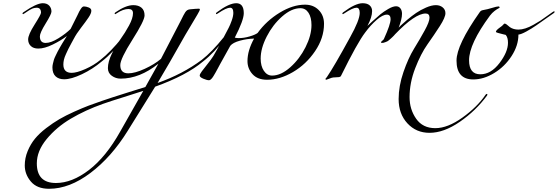

<svg xmlns="http://www.w3.org/2000/svg" viewBox="-20 -480 3469 1194"><path d="M419 -300 462 -386Q469 -401 472.5 -408Q476 -415 482 -424Q488 -433 492.5 -436.5Q497 -440 502 -440Q515 -440 531.5 -433.5Q548 -427 548 -413Q548 -397 530.5 -371Q513 -345 484 -307.5Q455 -270 439 -239Q438 -237 424 -211.5Q410 -186 405 -175.5Q400 -165 390.5 -144.5Q381 -124 377.5 -108.5Q374 -93 374 -79Q374 -27 426 -27Q457 -27 510.5 -50.5Q564 -74 605 -108Q667 -156 741 -248Q745 -254 749 -254Q753 -254 753 -250Q753 -248 751 -244Q683 -152 613 -98Q556 -50 489.5 -18.5Q423 13 379 13Q345 13 325.5 -5.5Q306 -24 306 -61Q306 -71 309 -84Q312 -97 315 -107.5Q318 -118 326 -134Q334 -150 338.5 -159.5Q343 -169 353.5 -186.5Q364 -204 367.5 -210.5Q371 -217 383 -235.5Q395 -254 396 -256Q359 -228 308 -203Q257 -178 218 -178Q188 -178 171.5 -194Q155 -210 155 -235Q155 -264 195 -327Q235 -390 235 -401Q235 -432 208 -432Q201 -432 194 -430.5Q187 -429 182 -427Q177 -425 169 -420.5Q161 -416 158 -414Q155 -412 146 -406Q137 -400 134 -398Q125 -392 124 -392Q120 -392 120 -396Q120 -400 126 -404Q207 -460 246 -460Q272 -460 286 -445Q300 -430 300 -408Q300 -392 264 -334Q228 -276 228 -254Q228 -213 264 -213Q297 -213 343.5 -242Q390 -271 419 -300Z M871 85Q836 97 749 124Q662 151 620 166Q510 205 420.5 258Q331 311 270 385Q209 459 209 536Q209 658 328 658Q428 658 533.5 577Q639 496 727 339Q807 199 871 85ZM1243 -98Q1140 -11 945 59L774 334Q673 497 542.5 595.5Q412 694 285 694Q210 694 172 649Q134 604 134 549Q134 503 152 459.5Q170 416 197.5 382.5Q225 349 267.5 316.5Q310 284 349.5 261Q389 238 441.5 214.5Q494 191 531 177Q568 163 615 147Q673 127 772 96Q871 65 884 61L965 -84Q849 9 730 9Q700 9 675.5 -8.5Q651 -26 651 -56Q651 -96 675.5 -146Q700 -196 729 -236Q758 -276 782.5 -321.5Q807 -367 807 -398Q807 -424 779 -424Q746 -424 707 -398Q698 -392 697 -392Q693 -392 693 -396Q693 -400 699 -404Q763 -448 809 -448Q841 -448 860 -432Q879 -416 879 -384Q879 -352 803.5 -233Q728 -114 728 -75Q728 -24 778 -24Q819 -24 880 -52Q941 -80 981 -114L1089 -322Q1097 -337 1106.5 -356Q1116 -375 1120.5 -384Q1125 -393 1131.5 -403Q1138 -413 1145 -417Q1152 -421 1161 -422Q1201 -426 1217 -426Q1223 -426 1223 -420Q1223 -416 1208 -390Q1193 -364 1168.5 -323.5Q1144 -283 1133 -264Q1025 -72 960 36Q1116 -19 1235 -108Q1297 -156 1371 -248Q1375 -254 1379 -254Q1383 -254 1383 -250Q1383 -248 1381 -244Q1313 -152 1243 -98Z M1917 -324Q1917 -372 1898.5 -400.5Q1880 -429 1848 -429Q1793 -429 1734.5 -377.5Q1676 -326 1638.5 -252.5Q1601 -179 1601 -116Q1601 -69 1621 -39.5Q1641 -10 1672 -10Q1727 -10 1785 -61.5Q1843 -113 1880 -186.5Q1917 -260 1917 -324ZM1280 19Q1267 19 1244.5 9.5Q1222 0 1222 -10Q1222 -19 1235.5 -37Q1249 -55 1271 -82.5Q1293 -110 1307 -132Q1319 -151 1371 -248Q1393 -290 1402 -307Q1411 -324 1421 -352Q1431 -380 1431 -400Q1431 -432 1411 -432Q1388 -432 1337 -398Q1328 -392 1327 -392Q1323 -392 1323 -396Q1323 -400 1329 -404Q1404 -460 1449 -460Q1496 -460 1496 -398Q1496 -354 1440 -246Q1452 -243 1465 -243Q1497 -243 1532.5 -253.5Q1568 -264 1582 -275Q1637 -351 1719 -401Q1801 -451 1877 -451Q1929 -451 1962 -417.5Q1995 -384 1995 -332Q1995 -244 1939.5 -162Q1884 -80 1802 -32Q1720 16 1641 16Q1582 16 1550.5 -18.5Q1519 -53 1519 -100Q1519 -166 1560 -240Q1516 -239 1472 -227Q1428 -215 1412 -195Q1353 -89 1347 -78Q1345 -74 1335 -55.5Q1325 -37 1320 -28Q1315 -19 1307 -6Q1299 7 1292 13Q1285 19 1280 19Z M2294 -411Q2294 -373 2265 -319Q2266 -320 2296 -347.5Q2326 -375 2345.5 -391Q2365 -407 2394 -424Q2423 -441 2443 -441Q2460 -441 2470 -428Q2480 -415 2480 -394Q2480 -377 2474.5 -355.5Q2469 -334 2464 -321L2459 -308Q2465 -314 2474.5 -323.5Q2484 -333 2512.5 -357Q2541 -381 2568 -399.5Q2595 -418 2629.5 -433Q2664 -448 2691 -448Q2716 -448 2733 -434Q2750 -420 2750 -398Q2750 -372 2715 -317.5Q2680 -263 2638.5 -204.5Q2597 -146 2562 -55.5Q2527 35 2527 124Q2527 200 2568 258.5Q2609 317 2687 317Q2764 317 2856 251Q2948 185 2999 110Q3003 104 3007 104Q3011 104 3011 108Q3011 110 3009 114Q2939 209 2839.5 277.5Q2740 346 2651 346Q2568 346 2513.5 287Q2459 228 2459 136Q2459 55 2489 -32Q2519 -119 2555 -177.5Q2591 -236 2621 -290.5Q2651 -345 2651 -370Q2651 -396 2627 -396Q2561 -396 2437 -267Q2436 -265 2429.5 -258.5Q2423 -252 2421 -250Q2419 -248 2413 -242.5Q2407 -237 2404 -234.5Q2401 -232 2395.5 -227.5Q2390 -223 2385.5 -221.5Q2381 -220 2375.5 -217.5Q2370 -215 2364.5 -214Q2359 -213 2353 -213Q2350 -213 2350 -216Q2350 -222 2358 -227.5Q2366 -233 2368 -239Q2409 -329 2409 -361Q2409 -389 2386 -389Q2360 -389 2322.5 -356.5Q2285 -324 2251 -278Q2202 -214 2101 -9Q2098 -2 2088.5 -0.5Q2079 1 2065 1Q2051 1 2042 4L2009 16Q2004 16 2004 11Q2004 10 2005 8.5Q2006 7 2008.5 4.5Q2011 2 2013 -1Q2057 -65 2157 -248Q2217 -355 2217 -400Q2217 -432 2197 -432Q2174 -432 2123 -398Q2114 -392 2113 -392Q2109 -392 2109 -396Q2109 -400 2115 -404Q2190 -460 2235 -460Q2264 -460 2279 -446.5Q2294 -433 2294 -411Z M3087 -432Q3087 -431 3078.5 -427Q3070 -423 3055 -411.5Q3040 -400 3027 -383Q2897 -207 2897 -105Q2897 -18 2967 -18Q3033 -18 3086 -87.5Q3139 -157 3139 -214Q3139 -247 3125 -263Q3121 -264 3104.5 -268Q3088 -272 3076 -275.5Q3064 -279 3064 -282Q3064 -287 3070 -293.5Q3076 -300 3088 -308.5Q3100 -317 3102 -319Q3105 -322 3107.5 -324.5Q3110 -327 3111 -328Q3112 -329 3113 -330.5Q3114 -332 3115 -332.5Q3116 -333 3116.5 -333Q3117 -333 3119 -333Q3123 -333 3129 -329Q3135 -325 3142 -318.5Q3149 -312 3151 -311Q3173 -296 3204 -296Q3224 -296 3247.5 -303.5Q3271 -311 3297.5 -326Q3324 -341 3340.5 -351.5Q3357 -362 3384 -382Q3411 -402 3415 -404Q3424 -410 3425 -410Q3429 -410 3429 -406Q3429 -402 3423 -398Q3417 -394 3379.5 -367.5Q3342 -341 3314 -321.5Q3286 -302 3253 -284Q3220 -266 3204 -265Q3204 -197 3161.5 -131.5Q3119 -66 3053.5 -26Q2988 14 2923 14Q2819 14 2819 -103Q2819 -200 2963 -404Q2970 -415 2983 -417Q3012 -422 3040.5 -431Q3069 -440 3080 -440Q3087 -440 3087 -432Z"/></svg>

Font: Miama Nueva
Style: Medium
Weight: 400
Italic angle: -28°
Version: Version 1.0